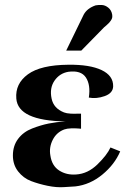

<svg xmlns="http://www.w3.org/2000/svg" viewBox="-20 -753 540 789"><path d="M441 -693Q442 -686 441 -680.5Q440 -675 435.5 -668.5Q431 -662 428.5 -659.5Q426 -657 418 -649.5Q410 -642 408 -641L314 -545H252L324 -693Q338 -719 373 -731Q384 -733 398 -732.5Q412 -732 425 -721.5Q438 -711 441 -693ZM474 -131Q451 -77 400.5 -35.5Q350 6 290 13Q272 14 242 16Q212 18 175.5 10.5Q139 3 107.5 -9Q76 -21 54.5 -48.5Q33 -76 33 -114Q33 -154 54.5 -182.5Q76 -211 112 -225Q148 -239 180.5 -245.5Q213 -252 249 -254Q54 -257 47 -348Q42 -409 94.5 -447.5Q147 -486 261 -487Q349 -488 397.5 -465Q446 -442 445 -398Q444 -370 410 -358Q376 -346 345 -352Q353 -404 333 -434.5Q313 -465 261 -458Q225 -452 204 -421.5Q183 -391 192 -348Q200 -308 243 -291Q253 -287 270.5 -286Q288 -285 300 -286H313V-285V-284V-283V-282V-281V-280V-279V-278V-277V-276V-275V-274V-273V-271V-270V-269V-268V-267V-265V-264V-263V-261V-260V-258V-257V-255V-254V-252V-251V-249V-247V-246V-244V-243V-241V-239V-237V-236V-234V-224L301 -225Q289 -226 272 -225.5Q255 -225 244 -221Q212 -209 196.5 -178Q181 -147 187 -114Q193 -72 223 -52.5Q253 -33 293 -36Q341 -39 380.5 -77.5Q420 -116 434 -147Z"/></svg>

Font: GFS Artemisia
Style: Bold
Weight: 700
Designer: Designed by Takis Katsoulidis.
Foundry: Designed by Takis Katsoulidis.
Version: Version 1.0